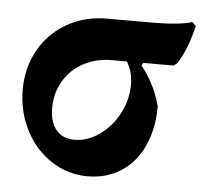

<svg xmlns="http://www.w3.org/2000/svg" viewBox="-42 -516 606 572"><g transform="rotate(5 261.0 -230.5)"><path d="M522 -462Q505 -390 477 -347L466 -339H376L371 -331Q412 -281 430 -214Q430 -147 406.5 -95.5Q383 -44 339.5 -16Q296 12 240 12Q181 12 131.5 -20Q82 -52 53.5 -107.5Q25 -163 25 -229Q25 -295 55 -348Q85 -401 138 -431Q191 -461 257 -461H393Q472 -461 511 -473ZM327 -339H281Q235 -339 197.5 -319Q160 -299 138.5 -262.5Q117 -226 117 -182Q117 -140 136.5 -116.5Q156 -93 191 -93Q230 -93 265.5 -118Q301 -143 323 -184Q345 -225 345 -272Q345 -308 327 -339Z"/></g></svg>

Font: Alegreya
Style: Bold
Weight: 700
Designer: Juan Pablo del Peral
Foundry: Huerta Tipografica
Version: Version 2.008; ttfautohint (v1.8)